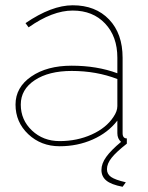

<svg xmlns="http://www.w3.org/2000/svg" viewBox="-20 -547 564 731"><path d="M462.9 0Q422.4 31.7 404.8 54Q387.2 76.2 387.2 97.2Q387.2 115.7 402.8 126.7Q418.5 137.7 459 147L446.8 164.1Q403.3 155.8 384.8 140.4Q366.2 125 366.2 100.1Q366.2 75.7 384.5 50.3Q402.8 24.9 440.9 -6.8Q426.8 -19 426.8 -40V-87.9Q391.1 -41.5 333 -15.9Q274.9 9.8 207 9.8Q136.2 9.8 87.6 -36.1Q39.1 -82 39.1 -148.9Q39.1 -214.4 98.9 -255.6Q158.7 -296.9 252.9 -296.9Q349.1 -296.9 426.8 -268.1V-327.1Q426.8 -408.2 380.1 -457.5Q333.5 -506.8 256.8 -506.8Q179.7 -506.8 88.9 -442.9L77.1 -459Q176.8 -526.9 256.8 -526.9Q343.8 -526.9 395.3 -472.9Q446.8 -418.9 446.8 -327.1V-40Q446.8 -20 462.9 -20ZM426.8 -143.1V-246.1Q347.2 -276.9 252.9 -276.9Q165.5 -276.9 112.3 -241.7Q59.1 -206.5 59.1 -148.9Q59.1 -90.3 101.8 -50Q144.5 -9.8 207 -9.8Q273.4 -9.8 329.1 -34.9Q384.8 -60.1 412.1 -102.1Q426.8 -123.5 426.8 -143.1Z"/></svg>

Font: Rawline Thin
Style: Regular
Weight: 250
Designer: Matt McInerney, Pablo Impallari, Rodrigo Fuenzalida
Foundry: Matt McInerney, Pablo Impallari, Rodrigo Fuenzalida
Version: Version 4.020;PS 004.020;hotconv 1.0.88;makeotf.lib2.5.64775